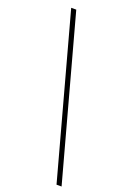

<svg xmlns="http://www.w3.org/2000/svg" viewBox="-168 -802 659 999"><g transform="rotate(20 161.0 -302.5)"><path d="M43 -748H71L314 143H286Z"/></g></svg>

Font: IBM Plex Serif ExtLt
Style: Regular
Weight: 200
Designer: Mike Abbink, Paul van der Laan, Pieter van Rosmalen
Foundry: Bold Monday
Version: Version 3.001